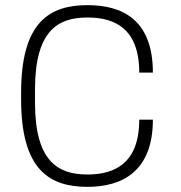

<svg xmlns="http://www.w3.org/2000/svg" viewBox="-20 -716 703 746"><path d="M574 -251H521C521 -81 425 -38 320 -38C203 -38 116 -91 116 -318V-368C116 -595 203 -648 320 -648C425 -648 521 -606 521 -434H574C574 -642 452 -696 320 -696C173 -696 62 -631 62 -356V-330C62 -55 173 10 320 10C452 10 574 -48 574 -251Z"/></svg>

Font: ChivoLight
Style: Regular
Weight: 300
Designer: Hector Gatti
Foundry: Omnibus-Type
Version: Version 1.004;PS 001.004;hotconv 1.0.88;makeotf.lib2.5.64775